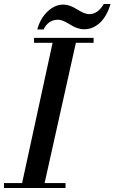

<svg xmlns="http://www.w3.org/2000/svg" viewBox="-26 -944 575 964"><path d="M145 -729V-754H444V-729H355L198 -25H303V0H-6V-25H85L238 -729ZM495 -924H529Q510 -861 475 -829Q440 -797 396 -797Q363 -797 325.5 -821Q288 -845 266 -845Q216 -845 193 -796H161Q176 -851 212.5 -886Q249 -921 293 -921Q323 -921 361 -897Q399 -873 421 -873Q466 -873 495 -924Z"/></svg>

Font: Libre Bodoni
Style: Italic
Weight: 400
Italic angle: -13°
Designer: Pablo Impallari, Rodrigo Fuenzalida
Foundry: Pablo Impallari, Rodrigo Fuenzalida
Version: Version 1.001